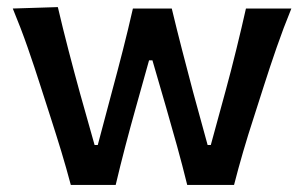

<svg xmlns="http://www.w3.org/2000/svg" viewBox="-20 -521 857 541"><path d="M179.5 0Q167 -47 152.8 -94Q138.5 -141 123 -189L94.5 -277.5Q77 -332.5 58 -387Q39 -441.5 16 -497L143 -501Q156.5 -443 173 -379.5Q189.5 -316 205.5 -258L246.5 -112.5H255.5L295 -261Q311 -320 326 -378.8Q341 -437.5 354.5 -497H464Q477.5 -440.5 493 -380.5Q508.5 -320.5 524 -262L565 -112.5H574L615.5 -264.5Q631 -321 646.2 -383.2Q661.5 -445.5 673 -497H801Q778.5 -442 759.5 -387.2Q740.5 -332.5 723 -277.5L695 -190Q663 -92 639.5 0H507.5Q494.5 -53 478.8 -109.8Q463 -166.5 448 -218.5L409.5 -351H400L362.5 -217Q348 -165.5 333.2 -109.2Q318.5 -53 306 0Z"/></svg>

Font: Commissioner Flair Medium
Style: Regular
Weight: 500
Designer: Kostas Bartsokas
Foundry: Kostas Bartsokas
Version: Version 1.000; ttfautohint (v1.8.3)